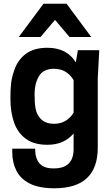

<svg xmlns="http://www.w3.org/2000/svg" viewBox="-20 -800 603 1033"><path d="M273 213Q190 213 140 187.5Q90 162 68 118Q46 74 46 19V0H169Q169 106 265 106H270Q376 106 376 2V-82Q325 -21 235 -21Q164 -21 120 -52.5Q76 -84 56 -140Q36 -196 36 -269Q36 -317 39.5 -350Q43 -383 56 -420Q74 -476 118 -509.5Q162 -543 235 -543Q339 -543 388 -465L399 -530H514L506 -380V-6Q506 213 273 213ZM271 -134Q339 -134 376 -194V-369Q339 -430 271 -430Q213 -430 189.5 -390Q166 -350 166 -295Q166 -247 171 -218Q176 -189 192 -169Q218 -134 271 -134ZM471 -601H354L276 -693L198 -601H81L214 -780H338Z"/></svg>

Font: Tanohe Sans SemiBold
Style: Regular
Weight: 600
Designer: Village Type and Design LLC & Cristiano Sobral
Foundry: Cooper Hewitt Smithsonian Design Museum
Version: Version 1.00;September 29, 2021;FontCreator 13.0.0.2655 64-b